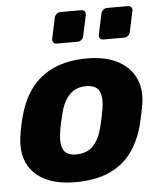

<svg xmlns="http://www.w3.org/2000/svg" viewBox="-53 -791 716 848"><g transform="rotate(-5 304.5 -367.0)"><path d="M247.4 10Q167.1 10 113.1 -16.9Q59.1 -43.8 35.6 -94.5Q12 -145.3 22.8 -214.9Q25.4 -234.9 30.8 -260.3Q36.1 -285.8 42 -305.1Q61.1 -375.7 100 -426Q138.9 -476.2 200.2 -503.1Q261.5 -530 345.4 -530Q423.6 -530 477.7 -503.1Q531.9 -476.2 557.1 -426Q582.4 -375.7 571 -305.1Q567.4 -285.8 562.2 -260.3Q557 -234.9 551.7 -214.9Q533.2 -145.3 495.3 -94.5Q457.4 -43.8 396.4 -16.9Q335.4 10 247.4 10ZM262.4 -111.7Q307.1 -111.7 334.9 -138.9Q362.6 -166.1 376.8 -219.9Q380.8 -234.9 386.2 -260Q391.6 -285.1 394 -300.1Q402.8 -353 388.9 -380.6Q375.1 -408.3 330.4 -408.3Q286.6 -408.3 258.6 -380.6Q230.5 -353 217 -300.1Q213 -285.1 207.4 -260Q201.7 -234.9 199.7 -219.9Q191 -166.1 204.4 -138.9Q217.9 -111.7 262.4 -111.7ZM424.7 -607Q414.7 -607 409.9 -613.3Q405.1 -619.6 406.7 -629.6L426.4 -721.4Q428.4 -731.4 436 -737.9Q443.6 -744.4 453.6 -744.4H545.4Q555.4 -744.4 560.6 -737.9Q565.7 -731.4 563.7 -721.4L544.1 -629.6Q542.1 -619.6 534.3 -613.3Q526.5 -607 516.5 -607ZM218 -607Q208 -607 203.2 -613.3Q198.4 -619.6 200 -629.6L219.6 -721.4Q221.6 -731.4 229.3 -737.9Q236.9 -744.4 246.9 -744.4H338.6Q348.6 -744.4 353.8 -737.9Q359 -731.4 357 -721.4L337.4 -629.6Q335.4 -619.6 327.6 -613.3Q319.7 -607 309.7 -607Z"/></g></svg>

Font: Rubik Light
Style: Italic
Weight: 300
Italic angle: -12°
Designer: Hubert and Fischer
Foundry: Hubert and Fischer
Version: Version 2.300;gftools[0.9.30]